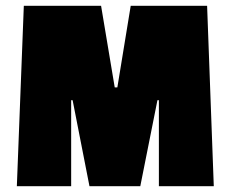

<svg xmlns="http://www.w3.org/2000/svg" viewBox="-20 -641 794 661"><path d="M716 0H527V-296H522L463 0H288L230 -296H225V0H38L62 -621H328L375 -340H384L430 -621H693Z"/></svg>

Font: Passion One
Style: Bold
Weight: 700
Designer: Alejandro Lo Celso
Foundry: Fontstage
Version: Version 1.002